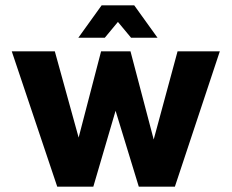

<svg xmlns="http://www.w3.org/2000/svg" viewBox="-20 -698 867 718"><path d="M194 0 24 -506H185L298 -97L251 -95L358 -506H468L573 -107H536L644 -506H802L634 0H499L399 -327L424 -324L329 0ZM273 -557 360 -678H482L569 -557H470L421 -616L372 -557Z"/></svg>

Font: Maven Pro
Style: Bold
Weight: 700
Designer: Joe Prince
Foundry: Joe Prince
Version: Version 2.103